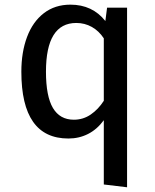

<svg xmlns="http://www.w3.org/2000/svg" viewBox="-20 -573 655 812"><path d="M425.6 -484.1 432.8 -540.5H517.4V219L419 207.2V-64.6Q390.3 -25.6 352.3 -6.4Q314.4 12.8 269.2 12.8Q70.3 12.8 70.3 -269.7Q70.3 -352.3 94.4 -416.7Q118.5 -481 165.4 -517.2Q212.3 -553.3 277.9 -553.3Q370.8 -553.3 425.6 -484.1ZM174.4 -269.7Q174.4 -166.2 203.8 -116.4Q233.3 -66.7 292.3 -66.7Q331.8 -66.7 363.8 -88.7Q395.9 -110.8 419 -146.7V-410.8Q398.5 -442.1 368.5 -459Q338.5 -475.9 302.6 -475.9Q174.4 -475.9 174.4 -269.7Z"/></svg>

Font: Fira Code Fixed Retina
Style: Regular
Weight: 450
Monospace: yes
Designer: Carrois Corporate, Edenspiekermann AG, Nikita Prokopov
Foundry: Carrois Corporate, Edenspiekermann AG, Nikita Prokopov
Version: Version 5.002